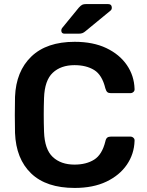

<svg xmlns="http://www.w3.org/2000/svg" viewBox="-20 -916 724 946"><path d="M348 10Q208 10 133.5 -61.5Q59 -133 54 -261Q53 -302 53 -349Q53 -396 54 -439Q59 -565 134.5 -637.5Q210 -710 348 -710Q439 -710 504 -679Q569 -648 605 -595.5Q641 -543 643 -478Q644 -469 637.5 -463Q631 -457 622 -457H527Q515 -457 509 -462Q503 -467 499 -481Q483 -547 444 -571Q405 -595 347 -595Q280 -595 240 -557.5Q200 -520 197 -434Q194 -352 197 -266Q200 -180 240 -142.5Q280 -105 347 -105Q405 -105 444 -129.5Q483 -154 499 -219Q502 -233 508.5 -238Q515 -243 527 -243H622Q631 -243 637.5 -237Q644 -231 643 -222Q641 -157 605 -104.5Q569 -52 504 -21Q439 10 348 10ZM298 -750Q282 -750 282 -766Q282 -774 287 -779L368 -878Q378 -889 385 -892.5Q392 -896 405 -896H512Q531 -896 531 -877Q531 -870 526 -865L402 -763Q394 -756 386.5 -753Q379 -750 367 -750Z"/></svg>

Font: Rubik Medium
Style: Regular
Weight: 500
Designer: Hubert and Fischer
Foundry: Hubert and Fischer
Version: Version 2.300; ttfautohint (v1.8.4.7-5d5b);gftools[0.9.30]